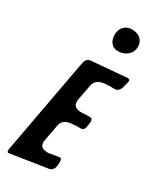

<svg xmlns="http://www.w3.org/2000/svg" viewBox="-246 -1060 917 1123"><g transform="rotate(30 212.5 -499.0)"><path d="M280 -841C327 -841 371 -870 371 -922C371 -959 345 -993 291 -993C247 -993 217 -963 217 -915C217 -876 238 -841 280 -841ZM277 -44C295 -46 307 -62 310 -82L312 -110C311 -123 310 -133 300 -133H293L226 -122C192 -122 170 -129 170 -167L171 -171V-172L192 -285C199 -329 236 -339 274 -339C279 -340 284 -341 290 -341H321C335 -343 343 -350 345 -364L351 -402C351 -417 347 -426 334 -426H305C303 -426 300 -426 297 -425L275 -424C243 -424 221 -435 221 -467C221 -473 222 -478 223 -482L222 -481C229 -516 236 -551 242 -586C254 -634 294 -638 334 -640H378C395 -641 409 -655 414 -674C417 -686 420 -699 423 -710L424 -714V-713C425 -717 425 -719 425 -723C425 -732 418 -733 410 -734L172 -714C152 -712 140 -699 136 -677C96 -460 56 -243 16 -26C16 -24 16 -21 16 -17C16 -10 18 -6 24 -5L29 -6H32Z"/></g></svg>

Font: Bangerz
Style: Regular
Weight: 400
Designer: vernon adams
Foundry: Vernon Adams
Version: Version 2.10;December 28, 2023;FontCreator 13.0.0.2683 64-bi